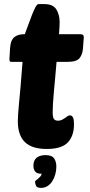

<svg xmlns="http://www.w3.org/2000/svg" viewBox="-20 -717 439 937"><path d="M256 -415Q253 -377 249.5 -340Q246 -303 243 -270Q240 -237 238.5 -211Q237 -185 237 -171Q237 -145 243 -136.5Q249 -128 263 -128Q274 -128 282 -132Q290 -136 297 -141Q304 -146 309.5 -150Q315 -154 322 -154Q329 -154 335 -146Q341 -138 341 -109Q341 -54 311 -22Q281 10 208 10Q136 10 101.5 -23.5Q67 -57 67 -126Q67 -141 68.5 -161.5Q70 -182 73 -215Q76 -248 80.5 -296Q85 -344 90 -415H37Q29 -415 27.5 -418.5Q26 -422 26 -429L29 -480Q30 -493 32.5 -505.5Q35 -518 42.5 -528Q50 -538 64 -544Q78 -550 101 -550Q108 -568 117 -593Q126 -618 135 -641.5Q144 -665 152.5 -681Q161 -697 168 -697H197Q239 -697 255 -671Q271 -645 271 -609Q271 -589 268 -550H373Q389 -550 389 -536L385 -482Q383 -452 368.5 -433.5Q354 -415 309 -415ZM183 131Q160 131 151.5 120Q143 109 143 92Q143 66 158.5 53Q174 40 202 40Q234 40 244.5 56.5Q255 73 255 96Q255 116 249.5 135Q244 154 234.5 168.5Q225 183 211 191.5Q197 200 181 200Q161 200 156 190Q151 180 151 168Q151 167 156 163Q161 159 167 154Q173 149 178 143Q183 137 183 131Z"/></svg>

Font: PoetsenOne
Style: Regular
Weight: 400
Designer: Rodrigo Fuenzalida, Pablo Impallari
Foundry: Pablo Impallari, Rodrigo Fuenzalida
Version: Version 1.000; ttfautohint (v0.8) -G 200 -r 50